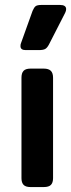

<svg xmlns="http://www.w3.org/2000/svg" viewBox="-20 -758 288 778"><path d="M63 -571Q63 -579 65 -583L112 -714Q118 -728 124.5 -733Q131 -738 149 -738H223Q248 -738 248 -721Q248 -714 244 -706L178 -577Q171 -564 163 -559.5Q155 -555 136 -555H84Q63 -555 63 -571ZM67 -36V-443Q67 -462 75.5 -471Q84 -480 104 -480H157Q177 -480 186 -471Q195 -462 195 -443V-36Q195 -18 186.5 -9Q178 0 157 0H104Q84 0 75.5 -9Q67 -18 67 -36Z"/></svg>

Font: Mitr
Style: Regular
Weight: 400
Designer: Thanarat Vachiruckul
Foundry: Cadson Demak
Version: Version 1.003